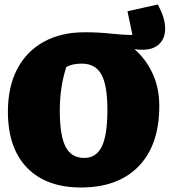

<svg xmlns="http://www.w3.org/2000/svg" viewBox="-20 -817 755 851"><path d="M339 14Q185 14 100 -73.5Q15 -161 15 -322Q15 -432 56 -510.5Q97 -589 173.5 -631.5Q250 -674 355 -674Q417 -674 471.5 -668Q526 -662 567 -662L545 -767L679 -797Q712 -739 712 -690Q712 -644 682 -618.5Q652 -593 597 -597L576 -599Q627 -555 656.5 -491Q686 -427 686 -347Q686 -175 595 -80.5Q504 14 339 14ZM353 -117Q407 -117 431.5 -168Q456 -219 456 -330Q456 -439 429.5 -487Q403 -535 342 -535Q300 -535 274 -520Q245 -432 245 -326Q245 -217 270.5 -167Q296 -117 353 -117Z"/></svg>

Font: Piazzolla Black
Style: Regular
Weight: 900
Designer: Juan Pablo del Peral
Foundry: Huerta Tipografica
Version: Version 1.330